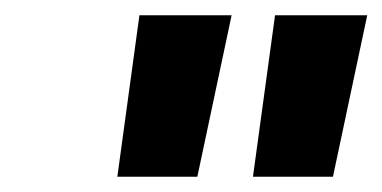

<svg xmlns="http://www.w3.org/2000/svg" viewBox="-20 -720 502 252"><path d="M163 -700H284L239 -488H134ZM341 -700H462L417 -488H312Z"/></svg>

Font: LT Museum
Style: Bold Italic
Weight: 700
Designer: Daniel Lyons
Foundry: LyonsType
Version: Version 1.011